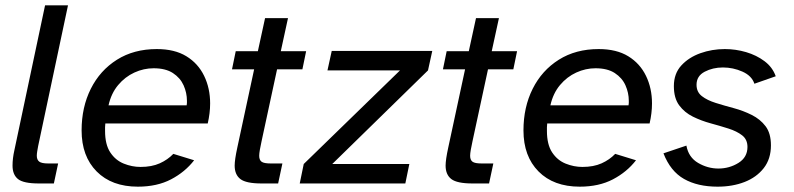

<svg xmlns="http://www.w3.org/2000/svg" viewBox="-20 -688 2977 720"><path d="M126 0Q68 0 47.5 -16.5Q27 -33 27 -67Q27 -94 34 -125L149 -668H235L123 -140Q121 -129 119.5 -120Q118 -111 118 -104Q118 -89 127 -82Q136 -75 161 -75H198L182 0Z M497 12Q399 12 342.5 -45Q286 -102 286 -199Q286 -286 320.5 -355Q355 -424 418.5 -464Q482 -504 568 -504Q635 -504 679 -477Q723 -450 745.5 -403.5Q768 -357 768 -300Q768 -264 759 -225H375Q374 -218 374 -211Q374 -204 374 -197Q374 -146 393.5 -116.5Q413 -87 444 -74.5Q475 -62 507 -62Q549 -62 579 -75.5Q609 -89 630 -111L708 -87Q674 -43 621.5 -15.5Q569 12 497 12ZM387 -293H680Q681 -298 681 -302Q681 -306 681 -310Q681 -340 668.5 -368Q656 -396 628.5 -414Q601 -432 556 -432Q519 -432 484 -416Q449 -400 423 -369Q397 -338 387 -293Z M961 0Q903 0 881.5 -16.5Q860 -33 860 -67Q860 -89 870 -135L933 -428H850L864 -496H947L974 -620H1060L1033 -496H1128L1114 -428H1019L961 -159Q957 -141 954.5 -126.5Q952 -112 952 -104Q952 -88 961 -81.5Q970 -75 995 -75H1039L1023 0Z M1104 0 1119 -73 1480 -424H1208L1224 -497H1601L1585 -424L1226 -73H1515L1500 0Z M1752 0Q1694 0 1672.5 -16.5Q1651 -33 1651 -67Q1651 -89 1661 -135L1724 -428H1641L1655 -496H1738L1765 -620H1851L1824 -496H1919L1905 -428H1810L1752 -159Q1748 -141 1745.5 -126.5Q1743 -112 1743 -104Q1743 -88 1752 -81.5Q1761 -75 1786 -75H1830L1814 0Z M2154 12Q2056 12 1999.5 -45Q1943 -102 1943 -199Q1943 -286 1977.5 -355Q2012 -424 2075.5 -464Q2139 -504 2225 -504Q2292 -504 2336 -477Q2380 -450 2402.5 -403.5Q2425 -357 2425 -300Q2425 -264 2416 -225H2032Q2031 -218 2031 -211Q2031 -204 2031 -197Q2031 -146 2050.5 -116.5Q2070 -87 2101 -74.5Q2132 -62 2164 -62Q2206 -62 2236 -75.5Q2266 -89 2287 -111L2365 -87Q2331 -43 2278.5 -15.5Q2226 12 2154 12ZM2044 -293H2337Q2338 -298 2338 -302Q2338 -306 2338 -310Q2338 -340 2325.5 -368Q2313 -396 2285.5 -414Q2258 -432 2213 -432Q2176 -432 2141 -416Q2106 -400 2080 -369Q2054 -338 2044 -293Z M2671 12Q2596 12 2545 -17Q2494 -46 2468 -113L2554 -142Q2562 -98 2598 -77Q2634 -56 2674 -56Q2715 -56 2749 -77Q2783 -98 2783 -137Q2783 -165 2763 -180.5Q2743 -196 2711.5 -206Q2680 -216 2645 -225.5Q2610 -235 2578.5 -250.5Q2547 -266 2527 -293Q2507 -320 2507 -365Q2507 -412 2535 -442.5Q2563 -473 2606.5 -488.5Q2650 -504 2698 -504Q2739 -504 2778 -492.5Q2817 -481 2847 -458.5Q2877 -436 2889 -402L2809 -374Q2799 -404 2764 -419.5Q2729 -435 2691 -435Q2653 -435 2622.5 -419Q2592 -403 2592 -370Q2592 -343 2612 -327.5Q2632 -312 2664 -302Q2696 -292 2731.5 -282.5Q2767 -273 2799 -257Q2831 -241 2851 -214.5Q2871 -188 2871 -143Q2871 -92 2844 -57.5Q2817 -23 2772 -5.5Q2727 12 2671 12Z"/></svg>

Font: Atkinson Hyperlegible
Style: Italic
Weight: 400
Italic angle: -12°
Designer: Elliott Scott, Megan Eiswerth, Linus Boman, Theodore Petrosky
Foundry: Braille Institute
Version: Version 1.006; ttfautohint (v1.8.3)